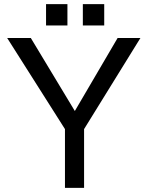

<svg xmlns="http://www.w3.org/2000/svg" viewBox="-20 -920 718 934"><path d="M389 -292V-6H296V-292L15 -735H130L344 -380L552 -735H663ZM308 -900V-796H204V-900ZM487 -900V-796H383V-900Z"/></svg>

Font: ColatingCofangSans
Style: Regular
Weight: 400
Foundry: GNU
Version: Version 412.227;June 27, 2022;FontCreator 11.0.0.2412 32-bit